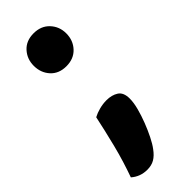

<svg xmlns="http://www.w3.org/2000/svg" viewBox="-202 -496 639 639"><g transform="rotate(-45 117.5 -176.5)"><path d="M118 -471Q153 -471 174 -448.5Q195 -426 195 -394Q195 -361 174 -338.5Q153 -316 118 -316Q83 -316 62.5 -338.5Q42 -361 42 -394Q42 -426 62.5 -448.5Q83 -471 118 -471ZM65 118Q32 118 8 97Q17 72 26 43Q35 14 42.5 -16Q50 -46 56.5 -74Q63 -102 68 -126Q81 -133 98 -137.5Q115 -142 132 -142Q157 -142 174 -131Q191 -120 191 -91Q191 -72 184.5 -47.5Q178 -23 168.5 1.5Q159 26 148 48Q137 70 127 83Q114 101 99.5 109.5Q85 118 65 118Z"/></g></svg>

Font: Baloo 2 Latin SemiBold
Style: Regular
Weight: 400
Designer: Sarang Kulkarni and Ek Type
Foundry: Ek Type
Version: Version 1.001